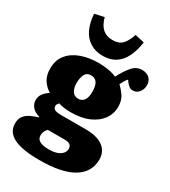

<svg xmlns="http://www.w3.org/2000/svg" viewBox="-245 -934 1136 1282"><g transform="rotate(30 322.5 -292.5)"><path d="M270 230Q202 230 152.5 221.5Q103 213 71.5 196.5Q40 180 24.5 155.5Q9 131 9 99Q9 63 26 41Q43 19 71 6Q99 -7 129 -16V-19Q85 -32 67.5 -56Q50 -80 50 -105Q50 -131 64 -152Q78 -173 107 -192V-195Q71 -217 50 -251.5Q29 -286 29 -335Q29 -403 65.5 -446Q102 -489 161.5 -509.5Q221 -530 292 -530Q308 -530 331.5 -528Q355 -526 381.5 -521Q408 -516 431 -505Q462 -564 493 -599.5Q524 -635 568 -635Q586 -635 604 -627.5Q622 -620 633.5 -603.5Q645 -587 645 -561Q645 -531 627 -507.5Q609 -484 579 -484Q563 -484 551 -493Q539 -502 528 -516L517 -532Q507 -522 498.5 -507Q490 -492 482 -477Q509 -451 530 -420Q551 -389 551 -338Q551 -287 520.5 -244.5Q490 -202 432.5 -176.5Q375 -151 293 -151Q264 -151 241.5 -154.5Q219 -158 198 -164Q192 -158 188 -152Q184 -146 184 -137Q184 -122 193 -114.5Q202 -107 217 -105Q232 -103 251 -103H436Q526 -103 572 -68.5Q618 -34 618 28Q618 51 611 77.5Q604 104 584 131Q564 158 525.5 180.5Q487 203 424.5 216.5Q362 230 270 230ZM291 137Q327 137 352.5 128Q378 119 391.5 103Q405 87 405 67Q405 47 391.5 37Q378 27 352 27H220Q210 37 203 51Q196 65 196 81Q196 111 220.5 124Q245 137 291 137ZM291 -254Q320 -254 335.5 -276Q351 -298 351 -340Q351 -390 335 -411.5Q319 -433 290 -433Q256 -433 243 -406Q230 -379 230 -342Q230 -302 245.5 -278Q261 -254 291 -254ZM290 -584Q234 -584 192.5 -609.5Q151 -635 128 -683Q105 -731 100 -799L173 -815Q187 -761 216.5 -734.5Q246 -708 293 -708Q345 -708 370.5 -737.5Q396 -767 411 -815L483 -799Q474 -733 450 -684Q426 -635 386 -609.5Q346 -584 290 -584Z"/></g></svg>

Font: Literata ExtraBold
Style: Regular
Weight: 800
Designer: Latin by Veronika Burian and Jose Scaglione. Greek by Irene Vlachou. Cyrillic by Vera Evstafieva.
Foundry: TypeTogether
Version: Version 3.103;gftools[0.9.29]